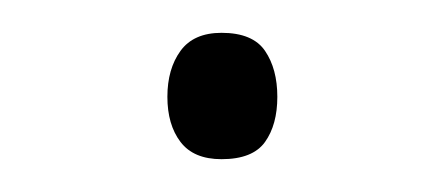

<svg xmlns="http://www.w3.org/2000/svg" viewBox="-20 -381 270 117"><path d="M82 -322Q82 -339 90 -350Q98 -361 115 -361Q134 -361 141.5 -350Q149 -339 149 -322Q149 -305 141.5 -294.5Q134 -284 115 -284Q98 -284 90 -294.5Q82 -305 82 -322Z"/></svg>

Font: Noto Sans Kannada ExtraLight
Style: Regular
Weight: 200
Designer: Jelle Bosma - Monotype Design Team
Foundry: Monotype Imaging Inc.
Version: Version 2.005; ttfautohint (v1.8.4.7-5d5b)